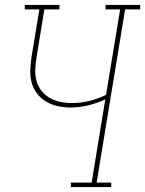

<svg xmlns="http://www.w3.org/2000/svg" viewBox="-20 -755 586 775"><path d="M266 0V-18H350L405 -354Q371 -338 335 -329.5Q299 -321 264 -321Q237 -321 211.5 -327Q186 -333 164.5 -346Q143 -359 128 -379.5Q113 -400 107 -424.5Q101 -449 102.5 -476Q104 -503 108 -530L139 -717H80V-735H220V-717H159L128 -527Q124 -503 122.5 -478.5Q121 -454 126.5 -431.5Q132 -409 146 -390.5Q160 -372 179.5 -360.5Q199 -349 222.5 -344Q246 -339 270 -339Q305 -339 340 -347.5Q375 -356 408 -372L465 -717H406V-735H546V-717H485L370 -18H429V0Z"/></svg>

Font: Iosevka Curly Slab Thin
Style: Italic
Weight: 100
Italic angle: -9°
Monospace: yes
Designer: Belleve Invis
Foundry: Belleve Invis
Version: Version 22.1.2; ttfautohint (v1.8.4)